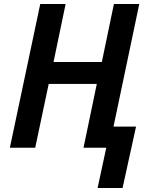

<svg xmlns="http://www.w3.org/2000/svg" viewBox="-20 -734 742 954"><path d="M465 200 508 0H395L461 -317H222L155 0H29L180 -714H306L246 -426H486L546 -714H672L544 -105H656L589 200Z"/></svg>

Font: Noto Sans Display SemiBold
Style: Italic
Weight: 600
Italic angle: -12°
Designer: Monotype Design Team
Foundry: Monotype Imaging Inc.
Version: Version 2.003